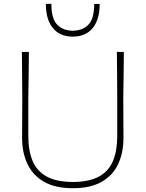

<svg xmlns="http://www.w3.org/2000/svg" viewBox="-20 -988 772 1017"><path d="M366 9Q273.5 9 214 -24.8Q154.5 -58.5 125.8 -118.8Q97 -179 97 -258Q97 -291 97.5 -350.5Q98 -410 98 -475Q97.5 -540 97 -596.2Q96.5 -652.5 96 -713H133Q132.5 -652.5 131.8 -596.5Q131 -540.5 130 -475V-267Q130 -190.5 152.5 -136.2Q175 -82 226.8 -53.2Q278.5 -24.5 366 -24Q453.5 -24.5 505 -53.2Q556.5 -82 578.8 -136.2Q601 -190.5 601 -268V-475Q600.5 -540.5 600.2 -596.5Q600 -652.5 599 -713H636Q635.5 -652.5 634.8 -596.5Q634 -540.5 633 -475Q633 -410 633.5 -350.5Q634 -291 634 -258Q634 -179 605.8 -118.8Q577.5 -58.5 518.2 -24.8Q459 9 366 9ZM365 -794Q297.5 -794 260.2 -839.2Q223 -884.5 223 -967L252 -968Q252 -891 281.5 -858.8Q311 -826.5 365 -825Q420 -826.5 449.5 -858.5Q479 -890.5 479 -967H508Q508 -884.5 471 -839.2Q434 -794 365 -794Z"/></svg>

Font: Commissioner Loud Thin
Style: Regular
Weight: 100
Designer: Kostas Bartsokas
Foundry: Kostas Bartsokas
Version: Version 1.000; ttfautohint (v1.8.3)